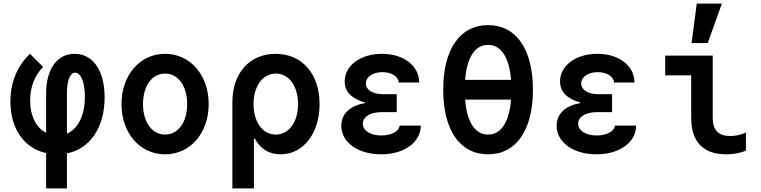

<svg xmlns="http://www.w3.org/2000/svg" viewBox="-20 -850 4240 1070"><path d="M237 -329V-110C183 -137 148 -202 148 -290C148 -365 173 -429 220 -477L147 -550C76 -483 38 -390 38 -284C38 -132 116 -23 237 3V200H353V5C482 -21 563 -140 563 -307C563 -457 498 -550 396 -550C297 -550 237 -464 237 -329ZM353 -105V-329C353 -402 370 -445 399 -445C432 -445 453 -389 453 -311C453 -206 415 -132 353 -105Z M900 10C1040 10 1143 -108 1143 -270C1143 -432 1040 -550 900 -550C760 -550 657 -432 657 -270C657 -108 760 10 900 10ZM900 -100C827 -100 777 -169 777 -270C777 -371 827 -440 900 -440C973 -440 1023 -371 1023 -270C1023 -169 973 -100 900 -100Z M1544 10C1670 10 1761 -107 1761 -270C1761 -438 1664 -550 1516 -550C1370 -550 1275 -442 1275 -280V200H1395V-78H1400C1431 -20 1479 10 1544 10ZM1393 -270C1393 -370 1444 -440 1517 -440C1590 -440 1641 -370 1641 -270C1641 -170 1590 -100 1517 -100C1444 -100 1393 -170 1393 -270Z M2202 -390H2316C2316 -484 2229 -550 2109 -550C1988 -550 1901 -484 1901 -396C1901 -340 1937 -301 2013 -279V-275C1930 -261 1882 -215 1882 -149C1882 -57 1975 10 2104 10C2233 10 2325 -57 2325 -150H2207C2204 -118 2161 -95 2105 -95C2044 -95 2002 -122 2002 -161C2002 -199 2044 -225 2106 -225H2191V-325H2114C2057 -325 2019 -349 2019 -385C2019 -421 2057 -448 2111 -448C2161 -448 2200 -424 2202 -390Z M2700 10C2857 10 2950 -125 2950 -350C2950 -575 2857 -710 2700 -710C2543 -710 2450 -575 2450 -350C2450 -125 2543 10 2700 10ZM2700 -100C2627 -100 2582 -170 2572 -295H2828C2818 -170 2773 -100 2700 -100ZM2700 -600C2773 -600 2818 -530 2828 -405H2572C2582 -530 2627 -600 2700 -600Z M3402 -390H3516C3516 -484 3429 -550 3309 -550C3188 -550 3101 -484 3101 -396C3101 -340 3137 -301 3213 -279V-275C3130 -261 3082 -215 3082 -149C3082 -57 3175 10 3304 10C3433 10 3525 -57 3525 -150H3407C3404 -118 3361 -95 3305 -95C3244 -95 3202 -122 3202 -161C3202 -199 3244 -225 3306 -225H3391V-325H3314C3257 -325 3219 -349 3219 -385C3219 -421 3257 -448 3311 -448C3361 -448 3400 -424 3402 -390Z M3952 -540H3687V-430H3832V-193C3832 -60 3899 10 4027 10C4068 10 4107 3 4137 -11V-111C4108 -98 4078 -92 4050 -92C3984 -92 3952 -125 3952 -193ZM4003 -830H3863L3834 -610H3924Z"/></svg>

Font: CommitMono
Style: 700Regular
Weight: 700
Monospace: yes
Designer: Eigil Nikolajsen
Foundry: Eigil Nikolajsen
Version: Version 1.143